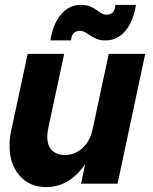

<svg xmlns="http://www.w3.org/2000/svg" viewBox="-20 -750 625 784"><path d="M169 14Q101 14 60 -33Q19 -80 19 -153Q19 -169 20.5 -185Q22 -201 26 -218L93 -530H242L177 -226Q175 -216 174 -208Q173 -200 173 -192Q173 -155 192.5 -136Q212 -117 245 -117Q285 -117 316.5 -145Q348 -173 359 -226L424 -530H573L460 0H311L351 -190L385 -226Q369 -150 337.5 -96Q306 -42 263 -14Q220 14 169 14ZM186 -585Q196 -652 229 -691Q262 -730 309 -730Q338 -730 356 -720Q374 -710 387.5 -700Q401 -690 417 -690Q431 -690 440.5 -699.5Q450 -709 451 -730H535Q525 -663 492 -624Q459 -585 412 -585Q390 -585 375.5 -591Q361 -597 349.5 -604.5Q338 -612 328 -618Q318 -624 305 -624Q291 -624 281 -614.5Q271 -605 270 -585Z"/></svg>

Font: Radio Canada Big
Style: Bold Italic
Weight: 700
Italic angle: -12°
Designer: Étienne Aubert Bonn
Foundry: Coppers and Brasses
Version: Version 1.001